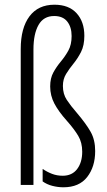

<svg xmlns="http://www.w3.org/2000/svg" viewBox="-20 -785 456 815"><path d="M338 -633Q338 -592 324 -564.5Q310 -537 292 -515Q274 -493 260.5 -471Q247 -449 247 -420Q247 -386 263.5 -361Q280 -336 307 -305Q346 -259 365 -225Q384 -191 384 -144Q384 -77 350 -33.5Q316 10 249 10Q226 10 202.5 4Q179 -2 161 -15V-68Q180 -55 201 -47Q222 -39 246 -39Q286 -39 307.5 -67.5Q329 -96 329 -141Q329 -180 312 -208.5Q295 -237 264 -272Q229 -311 211 -345Q193 -379 193 -418Q193 -453 206.5 -477.5Q220 -502 238 -523.5Q256 -545 270 -570Q284 -595 284 -632Q284 -670 265.5 -693.5Q247 -717 210 -717Q165 -717 143.5 -679Q122 -641 122 -575V0H68V-577Q68 -666 105 -715.5Q142 -765 211 -765Q272 -765 305 -729Q338 -693 338 -633Z"/></svg>

Font: Noto Sans Sinhala UI ExtraCondensed Light
Style: Regular
Weight: 300
Width: 2
Designer: Jelle Bosma - Monotype Design Team
Foundry: Monotype Imaging Inc.
Version: Version 2.006; ttfautohint (v1.8.4.7-5d5b)